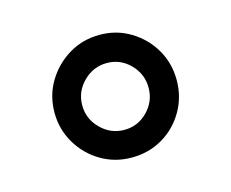

<svg xmlns="http://www.w3.org/2000/svg" viewBox="-54 -771 508 422"><g transform="rotate(-15 200.0 -559.5)"><path d="M200 -420Q162 -420 130.5 -438.5Q99 -457 80 -489Q61 -521 61 -559Q61 -598 80 -629.5Q99 -661 130.5 -680Q162 -699 201 -699Q239 -699 270.5 -680Q302 -661 320.5 -629.5Q339 -598 339 -559Q339 -521 320.5 -489Q302 -457 270.5 -438.5Q239 -420 200 -420ZM200 -483Q231 -483 253 -505.5Q275 -528 275 -559Q275 -590 253 -612.5Q231 -635 200 -635Q169 -635 146.5 -612.5Q124 -590 124 -559Q124 -528 146.5 -505.5Q169 -483 200 -483Z"/></g></svg>

Font: Archivo SemiBold Condensed
Style: Regular
Weight: 600
Width: 3
Version: Version 2.001